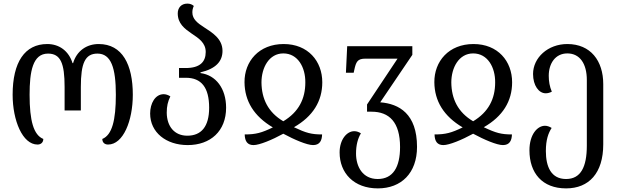

<svg xmlns="http://www.w3.org/2000/svg" viewBox="-20 -792 3436 1064"><path d="M188 9C206 9 220 -2 220 -22C166 -44 144 -123 144 -267C144 -395 161 -495 246 -495C316 -495 338 -441 338 -310V-180H428V-310C428 -441 451 -495 520 -495C596 -495 622 -415 622 -267C622 -125 601 -44 547 -22C547 -3 559 9 579 9C663 9 716 -123 716 -267C716 -434 658 -548 527 -548C460 -548 405 -510 385 -442H382C361 -510 308 -548 242 -548C117 -548 50 -447 50 -267C50 -124 105 9 188 9Z M1020 12C1147 12 1233 -66 1233 -195C1233 -302 1176 -376 1091 -387V-391C1176 -411 1213 -452 1213 -510C1213 -577 1157 -611 1109 -642C1075 -664 1046 -686 1046 -723C1046 -735 1048 -746 1054 -759C1045 -767 1034 -772 1018 -772C983 -772 965 -747 965 -718C965 -661 1003 -633 1042 -606C1081 -580 1120 -555 1120 -504C1120 -449 1088 -415 1009 -415H972V-361H1010C1096 -361 1139 -307 1139 -195C1139 -90 1095 -40 1018 -40C947 -40 905 -91 904 -167C904 -204 910 -229 924 -258C911 -266 899 -270 887 -270C840 -270 812 -219 812 -163C812 -58 901 12 1020 12Z M1385 12C1418 12 1488 -17 1550 -51C1611 -18 1681 12 1715 12C1752 12 1764 -13 1765 -47C1706 -47 1676 -55 1609 -87C1714 -147 1766 -231 1766 -336C1766 -453 1687 -548 1552 -548C1415 -548 1334 -452 1335 -336C1336 -232 1387 -148 1492 -86C1430 -56 1398 -47 1336 -47C1337 -8 1352 12 1385 12ZM1550 -120C1465 -170 1430 -245 1429 -335C1429 -417 1471 -496 1550 -496C1631 -496 1673 -418 1672 -335C1672 -244 1635 -171 1550 -120Z M2074 252C2204 252 2291 167 2291 22C2291 -161 2192 -217 2087 -225L2265 -488V-536H1904L1897 -389H1940L1943 -403C1953 -450 1961 -467 2005 -467H2183L2014 -213V-173H2039C2137 -173 2197 -115 2197 23C2197 134 2158 200 2073 200C1990 200 1953 132 1953 59C1953 12 1963 -25 1980 -53C1968 -61 1956 -65 1943 -65C1902 -65 1862 -19 1862 53C1862 167 1941 252 2074 252Z M2437 12C2470 12 2540 -17 2602 -51C2663 -18 2733 12 2767 12C2804 12 2816 -13 2817 -47C2758 -47 2728 -55 2661 -87C2766 -147 2818 -231 2818 -336C2818 -453 2739 -548 2604 -548C2467 -548 2386 -452 2387 -336C2388 -232 2439 -148 2544 -86C2482 -56 2450 -47 2388 -47C2389 -8 2404 12 2437 12ZM2602 -120C2517 -170 2482 -245 2481 -335C2481 -417 2523 -496 2602 -496C2683 -496 2725 -418 2724 -335C2724 -244 2687 -171 2602 -120Z M3117 252C3244 252 3323 167 3323 8V-326C3323 -455 3253 -548 3124 -548C3016 -548 2934 -472 2934 -382C2934 -318 2966 -275 3004 -275C3015 -275 3027 -278 3038 -284C3026 -312 3021 -341 3021 -372C3021 -441 3058 -496 3124 -496C3194 -496 3232 -438 3232 -349V15C3232 134 3198 200 3117 200C3034 200 3005 132 3005 45C3005 -18 3019 -55 3037 -83C3024 -91 3012 -95 3000 -95C2958 -95 2914 -47 2914 41C2914 167 2985 252 3117 252Z"/></svg>

Font: Noto Serif Georgian SemiCondensed
Style: Regular
Weight: 400
Width: 4
Designer: Monotype Design Team, Akaki Razmadze
Foundry: Google LLC
Version: Version 2.003